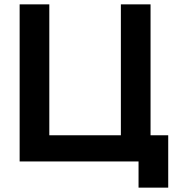

<svg xmlns="http://www.w3.org/2000/svg" viewBox="-20 -740 801 880"><path d="M751 120V-120H670V-720H534V-120H206V-720H70V0H615V120Z"/></svg>

Font: Manrope ExtraBold
Style: Regular
Weight: 800
Designer: Mikhail Sharanda
Foundry: Mikhail Sharanda
Version: Version 4.505